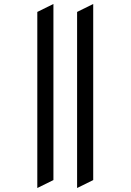

<svg xmlns="http://www.w3.org/2000/svg" viewBox="-20 -742 656 965"><path d="M167.5 203V-682L248.5 -722V163ZM367.5 203V-682L448.5 -722V163Z"/></svg>

Font: Overpass Mono Light
Style: Regular
Weight: 300
Monospace: yes
Designer: Delve Withrington, Dave Bailey
Foundry: Delve Fonts LLC
Version: Version 4.000